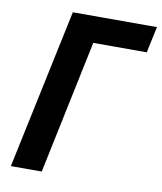

<svg xmlns="http://www.w3.org/2000/svg" viewBox="-81 -780 714 845"><g transform="rotate(10 276.0 -357.0)"><path d="M176 -714H552L527 -597H288L163 0H25Z"/></g></svg>

Font: Noto Sans Display
Style: Bold Italic
Weight: 700
Italic angle: -12°
Designer: Monotype Design team
Foundry: Monotype Imaging Inc.
Version: Version 1.000